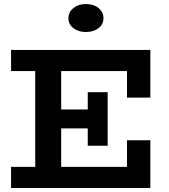

<svg xmlns="http://www.w3.org/2000/svg" viewBox="-20 -934 838 954"><path d="M35 0V-105H611V-237H727V0ZM155 -58V-620H284V-58ZM206 -296V-390H471V-296ZM416 -210V-476H515V-210ZM611 -449V-581H35V-686H727V-449ZM406 -775Q370 -775 345 -794Q320 -813 320 -843Q320 -874 345 -894Q370 -914 406 -914Q445 -914 469.5 -894Q494 -874 494 -843Q494 -813 469.5 -794Q445 -775 406 -775Z"/></svg>

Font: BioRhyme ExtraBold
Style: Bold
Weight: 700
Version: Version 1.600;gftools[0.9.33]